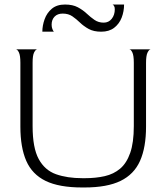

<svg xmlns="http://www.w3.org/2000/svg" viewBox="-20 -818 735 848"><path d="M343 10Q241 10 181.5 -19Q122 -48 96 -107.5Q70 -167 70 -259V-541Q70 -573 63.5 -586.5Q57 -600 50 -600H144Q137 -599 130.5 -586Q124 -573 124 -541V-261Q124 -165 151 -115.5Q178 -66 227.5 -48.5Q277 -31 344 -31H355Q403 -31 442.5 -40Q482 -49 510.5 -73Q539 -97 555 -142.5Q571 -188 571 -261V-541Q571 -573 564.5 -586.5Q558 -600 551 -600H645Q638 -599 631.5 -585.5Q625 -572 625 -540V-259Q625 -167 598.5 -107.5Q572 -48 512.5 -19Q453 10 353 10ZM167 -678Q167 -705 177 -733Q187 -761 209 -779.5Q231 -798 267 -798Q301 -798 323.5 -786Q346 -774 363 -758Q380 -742 397.5 -730Q415 -718 438 -718Q460 -718 473.5 -735Q487 -752 487 -777Q487 -787 483.5 -792Q480 -797 477 -798H528Q528 -768 517.5 -740.5Q507 -713 484.5 -695.5Q462 -678 427 -678Q394 -678 372 -690Q350 -702 333.5 -718Q317 -734 299.5 -746Q282 -758 257 -758Q234 -758 221 -744.5Q208 -731 208 -709Q208 -698 211.5 -689.5Q215 -681 218 -678Z"/></svg>

Font: Red Rose Light
Style: Regular
Weight: 300
Designer: Jaikishan Patel
Version: Version 1.001; ttfautohint (v1.8.3)